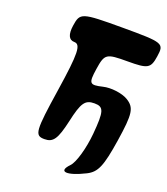

<svg xmlns="http://www.w3.org/2000/svg" viewBox="-187 -1095 1162 1339"><g transform="rotate(20 394.0 -425.0)"><path d="M159 -862C149 -795 165 -758 205 -758C256 -758 258 -692 214 -404C165 -83 167 -50 241 -50C306 -50 330 -85 362 -227C394 -373 416 -404 485 -404C555 -404 564 -373 549 -202C539 -90 506 26 474 58C404 130 472 138 603 72C672 37 695 -17 726 -217C758 -425 752 -469 684 -510C641 -536 556 -547 500 -533C407 -511 398 -521 415 -633C433 -752 443 -758 601 -758C751 -758 770 -768 784 -862C799 -963 791 -967 487 -967C183 -967 174 -963 159 -862Z"/></g></svg>

Font: Hussar Skorodowane
Style: Ky
Weight: 700
Foundry: Cannot Into Space Fonts
Version: Version 0.892